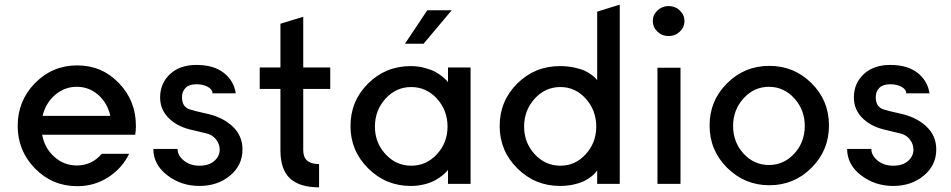

<svg xmlns="http://www.w3.org/2000/svg" viewBox="-20 -790 4087 825"><path d="M417 -129Q375 -79 310 -79Q255 -79 213.5 -116Q172 -153 161 -211H561Q564 -229 564 -249Q564 -357 491 -433Q418 -509 312 -509Q205 -509 130.5 -433Q56 -357 56 -249Q56 -142 130.5 -66Q205 10 312 10Q385 10 444.5 -28Q504 -66 535 -129ZM163 -292Q176 -347 216.5 -382Q257 -417 310 -417Q363 -417 402.5 -382Q442 -347 454 -292Z M862 -303Q933 -289 977.5 -248.5Q1022 -208 1022 -148Q1022 -80 968.5 -35.5Q915 9 837 9Q758 9 698.5 -37Q639 -83 639 -150H743Q743 -122 770 -100Q797 -78 837 -78Q878 -78 901 -98.5Q924 -119 924 -147Q924 -171 908 -191.5Q892 -212 862 -218L795 -234Q737 -249 702.5 -285Q668 -321 668 -371Q668 -432 710.5 -471.5Q753 -511 824 -511Q898 -511 941.5 -477Q985 -443 993 -389H893Q893 -406 872.5 -417Q852 -428 824 -428Q793 -428 777.5 -412.5Q762 -397 762 -372Q762 -331 795 -320Q821 -312 862 -303Z M1283 -408V-144Q1283 -85 1351 -85V15Q1268 15 1226.5 -23Q1185 -61 1185 -144V-408H1096V-500H1185V-688L1283 -718V-500H1399V-408Z M1800 -602H1720L1816 -746H1921ZM1905 0H2002V-500H1905V-437Q1903 -440 1899 -444.5Q1895 -449 1880.5 -461Q1866 -473 1849 -482Q1832 -491 1804 -498.5Q1776 -506 1745 -506Q1637 -506 1561.5 -431Q1486 -356 1486 -248Q1486 -142 1562 -66.5Q1638 9 1745 9Q1776 9 1803.5 2Q1831 -5 1849 -15Q1867 -25 1880 -35.5Q1893 -46 1899 -53L1905 -60ZM1591 -246Q1591 -316 1636.5 -366Q1682 -416 1747 -416Q1812 -416 1857.5 -366Q1903 -316 1903 -246Q1903 -177 1857.5 -127.5Q1812 -78 1747 -78Q1682 -78 1636.5 -127.5Q1591 -177 1591 -246Z M2546 0H2643V-770L2546 -740V-445Q2544 -447 2541 -451.5Q2538 -456 2524.5 -466.5Q2511 -477 2494.5 -485Q2478 -493 2449 -499.5Q2420 -506 2386 -506Q2278 -506 2202.5 -431Q2127 -356 2127 -248Q2127 -142 2203 -66.5Q2279 9 2386 9Q2420 9 2448.5 2Q2477 -5 2494.5 -14.5Q2512 -24 2524 -34Q2536 -44 2541 -51L2546 -58ZM2388 -78Q2323 -78 2277.5 -127.5Q2232 -177 2232 -246Q2232 -316 2277.5 -366Q2323 -416 2388 -416Q2452 -416 2497 -366Q2542 -316 2542 -246Q2542 -177 2497 -127.5Q2452 -78 2388 -78Z M2921 -700Q2921 -726 2901 -745Q2881 -764 2853 -764Q2825 -764 2805 -745Q2785 -726 2785 -700Q2785 -673 2805 -654Q2825 -635 2853 -635Q2881 -635 2901 -654Q2921 -673 2921 -700ZM2904 -499H2805V0H2904Z M3286 -507Q3179 -507 3104 -432Q3029 -357 3029 -251Q3029 -144 3104.5 -69Q3180 6 3286 6Q3392 6 3467 -69Q3542 -144 3542 -251Q3542 -358 3467 -432.5Q3392 -507 3286 -507ZM3130 -249Q3130 -318 3175 -367.5Q3220 -417 3284 -417Q3348 -417 3393 -367.5Q3438 -318 3438 -249Q3438 -179 3393 -130Q3348 -81 3284 -81Q3220 -81 3175 -130Q3130 -179 3130 -249Z M3843 -303Q3914 -289 3958.5 -248.5Q4003 -208 4003 -148Q4003 -80 3949.5 -35.5Q3896 9 3818 9Q3739 9 3679.5 -37Q3620 -83 3620 -150H3724Q3724 -122 3751 -100Q3778 -78 3818 -78Q3859 -78 3882 -98.5Q3905 -119 3905 -147Q3905 -171 3889 -191.5Q3873 -212 3843 -218L3776 -234Q3718 -249 3683.5 -285Q3649 -321 3649 -371Q3649 -432 3691.5 -471.5Q3734 -511 3805 -511Q3879 -511 3922.5 -477Q3966 -443 3974 -389H3874Q3874 -406 3853.5 -417Q3833 -428 3805 -428Q3774 -428 3758.5 -412.5Q3743 -397 3743 -372Q3743 -331 3776 -320Q3802 -312 3843 -303Z"/></svg>

Font: Simpel Medium
Style: Regular
Weight: 500
Designer: Janko Jovanovic
Version: Version 1.048;PS 001.048;hotconv 1.0.88;makeotf.lib2.5.64775